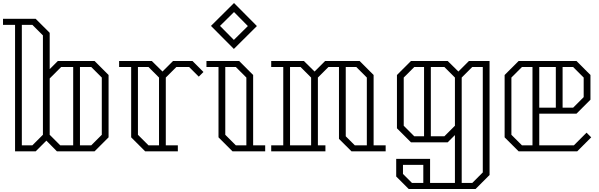

<svg xmlns="http://www.w3.org/2000/svg" viewBox="-20 -1005 3981 1275"><path d="M701 -507V-93L608 0H358L288 -71L217 0H80V-40V-840H0V-880H217L310 -787V-546L364 -600H608ZM265 -770 195 -840H125V-40H195L265 -110ZM380 -40H466V-560H386L310 -484V-110ZM656 -490 586 -560H511V-40H586L656 -110Z M1331 -527 1300 -496 1236 -560H1151L1081 -490V-40H1161V0H944L851 -93V-560H771V-600H988L1059 -530L1129 -600H1258ZM1036 -40V-490L966 -560H896V-110L966 -40Z M1533 -680 1381 -833 1534 -985 1686 -832ZM1441 -833 1533 -740 1626 -832 1534 -925ZM1741 -40V0H1524L1431 -93V-560H1351V-600H1568L1661 -507V-40ZM1546 -40H1616V-490L1546 -560H1476V-110Z M2541 -40V0H2314L2231 -83V-560H2161L2091 -490V-40H2141V0H1781V-40H1861V-560H1781V-600H1998L2069 -530L2139 -600H2368L2461 -507V-40ZM2046 -40V-490L1976 -560H1906V-40ZM2336 -40H2416V-490L2346 -560H2276V-100Z M3231 -600V-560V157L3138 250H2694L2611 167V50H2836V210H3001V-108L2953 -60H2709L2616 -153V-507L2709 -600H2953L3024 -530L3094 -600ZM2731 -100H2796V-560H2731L2661 -490V-170ZM3001 -170V-490L2931 -560H2841V-100H2931ZM3186 -560H3116L3046 -490V210H3116L3186 140ZM2716 210H2791V90H2656V150Z M3906 -93 3813 0H3424L3331 -93V-507L3424 -600H3808L3901 -507V-343L3808 -250H3561V-40H3791L3875 -124ZM3446 -40H3516V-560H3446L3376 -490V-110ZM3561 -290H3671V-560H3561ZM3786 -560H3716V-290H3786L3856 -360V-490Z"/></svg>

Font: Kumar One Outline
Style: Regular
Weight: 400
Designer: Parimal Parmar
Foundry: Indian Type Foundry
Version: Version 1.000;PS 1.000;hotconv 1.0.88;makeotf.lib2.5.647800